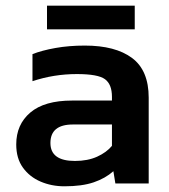

<svg xmlns="http://www.w3.org/2000/svg" viewBox="-20 -644 594 674"><path d="M145 -541V-624H453V-541ZM206 10Q161 10 122.5 -6.5Q84 -23 60.5 -55.5Q37 -88 37 -137Q37 -207 86.5 -249Q136 -291 233 -291H373V-304Q373 -348 348.5 -366Q324 -384 250 -384Q169 -384 94 -359V-454Q127 -467 174.5 -475.5Q222 -484 278 -484Q385 -484 443.5 -440.5Q502 -397 502 -301V0H385L378 -43Q350 -18 309 -4Q268 10 206 10ZM243 -79Q288 -79 321 -94Q354 -109 373 -132V-207H236Q157 -207 157 -142Q157 -79 243 -79Z"/></svg>

Font: Kanit Medium
Style: Regular
Weight: 500
Designer: Katatrad Team
Foundry: CadsonDemak
Version: Version 2.000; ttfautohint (v1.8.3)